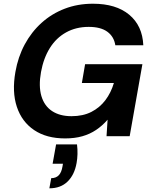

<svg xmlns="http://www.w3.org/2000/svg" viewBox="-20 -732 825 1032"><path d="M329.8 12Q230.2 12 163.8 -32.6Q97.4 -77.2 70.6 -157.7Q43.8 -238.1 62.8 -345.5Q76.8 -426.1 112.9 -493.2Q149 -560.2 203.5 -609.3Q257.9 -658.4 327.8 -685.2Q397.6 -712 479.7 -712Q603.6 -712 674.6 -652.9Q745.7 -593.7 750.3 -488.6H599.9Q592.8 -535.2 557 -561.4Q521.2 -587.5 456.9 -587.5Q388.7 -587.5 335.5 -558Q282.2 -528.5 248.2 -474.2Q214.1 -419.8 200.4 -344.9Q186.8 -269.4 202.4 -216Q218.1 -162.7 259.7 -135.1Q301.3 -107.5 364.5 -107.5Q426 -107.5 471.1 -130.5Q516.1 -153.5 546.4 -193.5Q576.6 -233.6 592.1 -285.7H420L437.4 -386.9H745.4L677 0H552.6L558.3 -88.6Q530.4 -56.4 496.8 -33.8Q463.2 -11.1 422.3 0.4Q381.4 12 329.8 12ZM245.3 280.2 255.3 225.6Q280.9 225.6 295.7 210.2Q310.6 194.8 315.8 163.3L318.4 148.1H262.8L281.5 44.1H393.9Q397.2 70.6 396.5 96Q395.8 121.5 391.7 143.9Q380.5 207.6 343.2 243.9Q306 280.2 245.3 280.2Z"/></svg>

Font: DM Sans 9pt
Style: Italic
Weight: 400
Italic angle: -10°
Designer: Colophon Foundry, Jonny Pinhorn
Foundry: Colophon Foundry
Version: Version 4.004